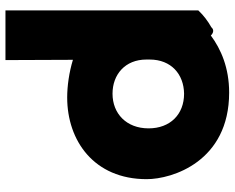

<svg xmlns="http://www.w3.org/2000/svg" viewBox="-98 -525 859 703"><g transform="rotate(90 331.5 -173.5)"><path d="M18 236H200L199 -11C245 3 295 10 337 10C495 10 636 -88 636 -281C636 -375 571 -583 319 -583C228 -583 160 -553 110 -516C110 -516 94 -534 80 -518C57 -505 36 -489 21 -473L18 -470ZM198 -280V-292C198 -371 252 -417 323 -418C399 -418 450 -367 450 -288C450 -207 396 -156 323 -156C253 -156 198 -202 198 -280Z"/></g></svg>

Font: Rabbid Highway Sign IV
Style: Blk
Weight: 400
Foundry: Cannot Into Space Fonts
Version: Version 0.277